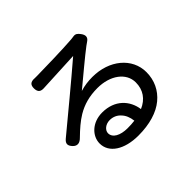

<svg xmlns="http://www.w3.org/2000/svg" viewBox="-165 -1009 1311 1311"><g transform="rotate(-45 490.0 -354.0)"><path d="M401 -64C380 -76 368 -94 368 -115C368 -144 399 -171 440 -171C472 -171 500 -158 519 -136C539 -116 552 -85 556 -49C534 -46 511 -45 486 -45C452 -45 422 -52 401 -64ZM337 -333C394 -367 457 -385 535 -385C658 -385 748 -319 748 -227C748 -155 711 -102 644 -73C631 -166 562 -244 440 -244C343 -244 278 -178 278 -106C278 -17 368 43 504 43C614 43 701 16 759 -32C817 -80 849 -147 849 -225C849 -362 727 -463 564 -463C524 -463 485 -458 446 -446C515 -503 636 -605 686 -642C694 -648 702 -654 710 -659C736 -676 736 -699 717 -724C703 -743 691 -754 668 -750C658 -748 646 -747 631 -746C578 -741 355 -735 304 -735C297 -735 289 -735 281 -735C244 -738 226 -725 227 -688C228 -652 246 -640 281 -643C288 -643 294 -644 301 -644C352 -647 521 -655 573 -657C524 -614 411 -520 356 -474C307 -434 213 -355 139 -294C111 -271 111 -250 136 -224C160 -199 187 -205 211 -230C254 -272 294 -307 337 -333Z"/></g></svg>

Font: GenSenRounded2 TW M
Style: Regular
Weight: 500
Version: Version 2.100;PS 2.1;hotconv 16.6.51;makeotf.lib2.5.65220 DE